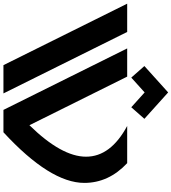

<svg xmlns="http://www.w3.org/2000/svg" viewBox="41 -1062 1021 1144"><g transform="rotate(90 552.0 -490.5)"><path d="M531.2 -981.4 688.5 -839.8 619.6 -761.7 531.2 -841.3 442.9 -761.7 374 -839.8ZM635.3 0 269 -737.3H437L726.6 -154.8Q914.1 -346.2 914.1 -492.2Q914.1 -638.7 731 -737.3H952.6Q1070.3 -627 1070.3 -481.9Q1070.3 -278.3 768.6 0ZM368.7 0 2.4 -737.3H170.9L537.1 0Z"/></g></svg>

Font: New Shape
Style: Bold
Weight: 700
Designer: Wojciech Kalinowski "wmk69" (wmk69@o2.pl)
Foundry: Wojciech Kalinowski "wmk69" (wmk69@o2.pl)
Version: Version 2.1.1; 2021-05-14